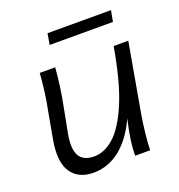

<svg xmlns="http://www.w3.org/2000/svg" viewBox="-122 -755 805 864"><g transform="rotate(-20 280.5 -322.5)"><path d="M181 8Q109 8 75 -42.5Q41 -93 60 -197L83 -324Q92 -368 97.5 -411Q103 -454 106 -497H180Q177 -454 170 -405Q163 -356 156 -322L132 -197Q119 -127 138 -93.5Q157 -60 209 -60Q259 -60 305.5 -102Q352 -144 392 -239.5Q432 -335 460 -497H530L472 -169Q464 -122 459 -74Q454 -26 454 0H382Q382 -34 387.5 -73.5Q393 -113 406 -170Q367 -84 309.5 -38Q252 8 181 8ZM200 -653H504L494 -600H191Z"/></g></svg>

Font: Livvic
Style: Italic
Weight: 400
Italic angle: -10°
Designer: Jacques Le Bailly, Baron von Fonthausen
Version: Version 1.001; ttfautohint (v1.8.2)